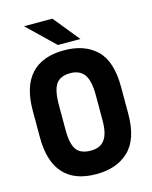

<svg xmlns="http://www.w3.org/2000/svg" viewBox="-133 -987 866 1092"><g transform="rotate(-15 300.0 -441.5)"><path d="M283.2 -900.9 407.2 -748H274.9L116.2 -900.9ZM40 -424.8Q40 -566.4 105.7 -638.2Q171.4 -710 300.8 -710Q420.4 -710 490.2 -643.1Q560.1 -576.2 560.1 -424.8V-267.1Q560.1 -116.7 487.8 -48.8Q418 18.1 296.9 18.1Q169.4 18.1 104.7 -53.7Q40 -125.5 40 -267.1ZM381.8 -153.8Q409.2 -188.5 409.2 -269V-418Q409.2 -502.4 381.8 -540Q354 -575.2 300.8 -575.2Q243.2 -575.2 217.8 -541Q191.9 -504.9 191.9 -418V-269Q191.9 -186.5 217.8 -151.9Q243.2 -119.1 300.8 -119.1Q356.9 -119.1 381.8 -153.8Z"/></g></svg>

Font: D-DIN-PRO Heavy
Style: Bold
Weight: 900
Designer: Charles Nix
Foundry: CyberFei
Version: Version 1.000;hotconv 1.0.109;makeotfexe 2.5.65596